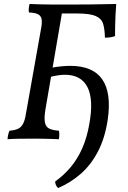

<svg xmlns="http://www.w3.org/2000/svg" viewBox="-20 -699 644 968"><path d="M18 3Q20 -24 28 -40Q54 -42 70.5 -49.5Q87 -57 96.5 -75.5Q106 -94 111 -127L186 -549Q193 -583 190 -601Q187 -619 172 -627Q157 -635 126 -636Q124 -646 125 -656.5Q126 -667 129 -679Q146 -678 168.5 -677.5Q191 -677 215 -676.5Q239 -676 262 -676Q285 -676 304 -676Q374 -676 427 -676.5Q480 -677 515 -678Q550 -679 566 -679Q564 -655 562.5 -625.5Q561 -596 560.5 -567.5Q560 -539 560 -517Q550 -513 536.5 -511Q523 -509 509 -509Q508 -552 500 -578.5Q492 -605 463 -618Q434 -631 369 -631H292L209 -147Q202 -104 206.5 -81.5Q211 -59 228.5 -50.5Q246 -42 277 -40Q279 -32 279 -21.5Q279 -11 277 3Q262 2 241.5 1.5Q221 1 198 0.5Q175 0 151 0Q117 0 77 0.5Q37 1 18 3ZM273 249Q259 237 258 216Q303 184 337 143Q371 102 394.5 49Q418 -4 430 -72Q453 -197 421 -259.5Q389 -322 308 -322Q292 -322 274.5 -319.5Q257 -317 237 -312L242 -358Q293 -367 334 -367Q391 -367 431.5 -350Q472 -333 495.5 -299Q519 -265 526 -214Q533 -163 523 -95Q509 -2 473.5 65.5Q438 133 387 177.5Q336 222 273 249Z"/></svg>

Font: Vollkorn
Style: Italic
Weight: 400
Italic angle: -11°
Designer: Friedrich Althausen
Foundry: Friedrich Althausen
Version: Version 5.001